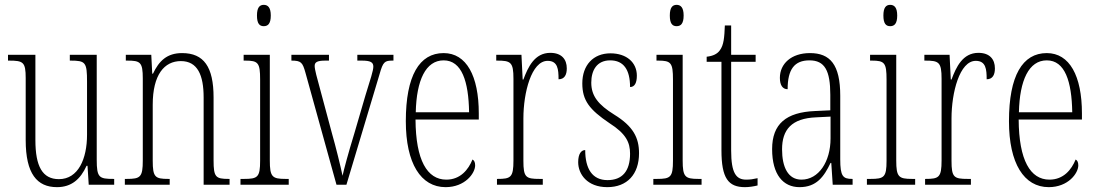

<svg xmlns="http://www.w3.org/2000/svg" viewBox="-20 -762 4525 792"><path d="M215 10C275 10 312 -23 337 -78H341L346 0H451V-24H448C389 -24 379 -29 379 -103V-536H268V-512H271C333 -512 339 -505 339 -425V-206C339 -107 303 -23 223 -23C155 -23 126 -76 126 -184V-536H13V-512H17C76 -512 86 -506 86 -440V-184C86 -45 133 10 215 10Z M495 0H680V-24H674C620 -24 610 -31 610 -99V-330C610 -454 658 -510 726 -510C795 -510 820 -452 820 -360V0H927V-24H923C870 -24 861 -31 861 -100V-360C861 -486 821 -543 731 -543C669 -543 636 -511 611 -458H608L604 -536H499V-512H504C559 -512 569 -506 569 -438V-100C569 -31 559 -24 503 -24H495Z M1068 -654C1085 -654 1097 -664 1097 -698C1097 -731 1085 -742 1068 -742C1051 -742 1040 -731 1040 -698C1040 -664 1051 -654 1068 -654ZM972 0H1171V-24H1158C1103 -24 1093 -32 1093 -100V-536H985V-512H992C1045 -512 1053 -503 1053 -434V-99C1053 -31 1043 -24 987 -24H972Z M1240 -462 1368 0H1409L1546 -457C1560 -507 1567 -512 1599 -512H1603V-536H1454V-512H1472C1509 -512 1520 -505 1520 -487C1520 -471 1508 -435 1487 -367L1442 -213C1415 -125 1399 -64 1393 -37C1385 -76 1365 -157 1349 -213L1297 -407C1289 -436 1278 -475 1278 -490C1278 -506 1289 -512 1323 -512H1337V-536H1182V-512C1222 -512 1228 -505 1240 -462Z M1818 10C1898 10 1940 -47 1940 -80C1940 -94 1935 -101 1929 -104C1912 -62 1879 -21 1821 -21C1742 -21 1695 -101 1694 -269H1955V-294C1955 -449 1904 -543 1810 -543C1710 -543 1654 -450 1654 -262C1654 -88 1716 10 1818 10ZM1915 -299H1695C1698 -431 1736 -513 1810 -513C1885 -513 1913 -426 1915 -299Z M2030 0H2219V-24H2206C2149 -24 2139 -30 2139 -99V-274C2139 -379 2172 -511 2239 -511C2281 -511 2284 -476 2284 -435C2309 -435 2318 -454 2318 -480C2318 -517 2297 -544 2250 -544C2185 -544 2158 -485 2139 -434H2136L2131 -536H2027V-512H2030C2087 -512 2098 -506 2098 -437V-100C2098 -30 2087 -24 2032 -24H2030Z M2485 10C2567 10 2616 -43 2616 -130C2616 -194 2592 -241 2514 -289C2448 -330 2419 -366 2419 -421C2419 -472 2442 -513 2497 -513C2552 -513 2579 -475 2579 -403C2598 -403 2607 -420 2607 -450C2607 -504 2565 -542 2498 -542C2427 -542 2382 -493 2382 -418C2382 -348 2411 -310 2494 -254C2563 -210 2579 -174 2579 -128C2579 -55 2546 -19 2486 -19C2423 -19 2394 -66 2394 -143C2378 -143 2365 -128 2365 -93C2365 -44 2402 10 2485 10Z M2771 -654C2788 -654 2800 -664 2800 -698C2800 -731 2788 -742 2771 -742C2754 -742 2743 -731 2743 -698C2743 -664 2754 -654 2771 -654ZM2675 0H2874V-24H2861C2806 -24 2796 -32 2796 -100V-536H2688V-512H2695C2748 -512 2756 -503 2756 -434V-99C2756 -31 2746 -24 2690 -24H2675Z M3053 10C3070 10 3089 7 3105 3V-27C3087 -23 3075 -21 3058 -21C3017 -21 2996 -47 2996 -141V-507H3097V-536H2996V-657H2970C2968 -609 2966 -576 2949 -554C2939 -540 2922 -531 2895 -528V-507H2956V-142C2956 -27 2984 10 3053 10Z M3278 10C3348 10 3379 -33 3406 -90H3409L3415 0H3497V-24H3495C3457 -24 3446 -35 3446 -105V-367C3446 -496 3404 -543 3321 -543C3244 -543 3197 -499 3197 -441C3197 -411 3208 -394 3229 -394C3229 -476 3257 -513 3319 -513C3382 -513 3405 -471 3405 -371V-307L3342 -304C3223 -299 3165 -251 3165 -147C3165 -41 3211 10 3278 10ZM3286 -21C3231 -21 3206 -72 3206 -146C3206 -227 3245 -274 3347 -278L3406 -281V-191C3406 -95 3357 -21 3286 -21Z M3652 -654C3669 -654 3681 -664 3681 -698C3681 -731 3669 -742 3652 -742C3635 -742 3624 -731 3624 -698C3624 -664 3635 -654 3652 -654ZM3556 0H3755V-24H3742C3687 -24 3677 -32 3677 -100V-536H3569V-512H3576C3629 -512 3637 -503 3637 -434V-99C3637 -31 3627 -24 3571 -24H3556Z M3796 0H3985V-24H3972C3915 -24 3905 -30 3905 -99V-274C3905 -379 3938 -511 4005 -511C4047 -511 4050 -476 4050 -435C4075 -435 4084 -454 4084 -480C4084 -517 4063 -544 4016 -544C3951 -544 3924 -485 3905 -434H3902L3897 -536H3793V-512H3796C3853 -512 3864 -506 3864 -437V-100C3864 -30 3853 -24 3798 -24H3796Z M4306 10C4386 10 4428 -47 4428 -80C4428 -94 4423 -101 4417 -104C4400 -62 4367 -21 4309 -21C4230 -21 4183 -101 4182 -269H4443V-294C4443 -449 4392 -543 4298 -543C4198 -543 4142 -450 4142 -262C4142 -88 4204 10 4306 10ZM4403 -299H4183C4186 -431 4224 -513 4298 -513C4373 -513 4401 -426 4403 -299Z"/></svg>

Font: Noto Serif Khmer ExtraCondensed ExtraLight
Style: Regular
Weight: 200
Width: 2
Designer: Danh Hong and the Monotype Design Team
Foundry: Monotype Imaging Inc.
Version: Version 2.004